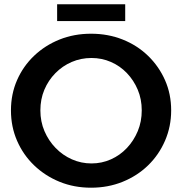

<svg xmlns="http://www.w3.org/2000/svg" viewBox="-20 -865 849 894"><path d="M404 -708Q483 -708 551 -681Q619 -654 669.5 -605Q720 -556 748.5 -491.5Q777 -427 777 -351Q777 -276 748.5 -210Q720 -144 669.5 -95Q619 -46 551 -18.5Q483 9 404 9Q325 9 257.5 -18.5Q190 -46 139 -95Q88 -144 59.5 -209.5Q31 -275 31 -351Q31 -427 59.5 -492Q88 -557 139 -605.5Q190 -654 257.5 -681Q325 -708 404 -708ZM406 -595Q357 -595 314 -576.5Q271 -558 238 -524.5Q205 -491 186.5 -447Q168 -403 168 -351Q168 -299 187 -254.5Q206 -210 239 -176Q272 -142 315 -123Q358 -104 406 -104Q454 -104 496.5 -123Q539 -142 571 -176Q603 -210 621.5 -254.5Q640 -299 640 -351Q640 -403 621.5 -447Q603 -491 571 -524.5Q539 -558 496.5 -576.5Q454 -595 406 -595ZM246 -845H563V-767H246Z"/></svg>

Font: Alexandria Medium
Style: Regular
Weight: 500
Designer: Mohamed Gaber
Foundry: Kief Type Foundry
Version: Version 5.100